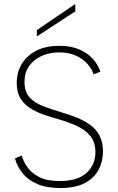

<svg xmlns="http://www.w3.org/2000/svg" viewBox="-20 -937 592 964"><path d="M358 -917V-880L165 -754V-786ZM89 -156Q97 -127 117.5 -97.5Q138 -68 177 -48Q216 -28 280 -28Q370 -28 414.5 -69Q459 -110 459 -172Q459 -222 434.5 -253Q410 -284 368 -303.5Q326 -323 275 -338Q234 -349 196.5 -362.5Q159 -376 129 -395.5Q99 -415 81.5 -445Q64 -475 64 -520Q64 -576 90.5 -618Q117 -660 164.5 -683.5Q212 -707 277 -707Q337 -707 379 -688.5Q421 -670 447 -640.5Q473 -611 484 -577L450 -564Q443 -588 421.5 -613.5Q400 -639 364 -656.5Q328 -674 277 -674Q230 -674 190 -656.5Q150 -639 126.5 -606Q103 -573 103 -526Q103 -477 128 -449Q153 -421 195.5 -404.5Q238 -388 289 -373Q330 -361 368 -345.5Q406 -330 435 -308.5Q464 -287 480.5 -254.5Q497 -222 497 -176Q497 -127 475.5 -85.5Q454 -44 407 -18.5Q360 7 282 7Q214 7 167.5 -13Q121 -33 93.5 -67Q66 -101 55 -142Z"/></svg>

Font: Albert Sans ExtraLight
Style: Regular
Weight: 250
Designer: Andreas Rasmussen
Foundry: a.Foundry
Version: Version 1.025